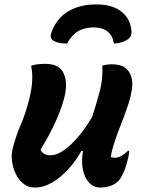

<svg xmlns="http://www.w3.org/2000/svg" viewBox="-20 -833 640 863"><path d="M120 -537Q131 -542 148.5 -544Q166 -546 184 -546Q246 -546 266 -503.5Q286 -461 269 -394Q257 -347 230.5 -287.5Q204 -228 162 -160Q174 -135 207 -135Q246 -135 296 -181Q346 -227 394 -307Q414 -368 428.5 -423Q443 -478 440 -538Q460 -544 483 -544Q521 -544 541.5 -529Q562 -514 569.5 -490Q577 -466 574 -440Q569 -400 554.5 -357.5Q540 -315 523.5 -273.5Q507 -232 494 -192Q483 -159 478 -127Q486 -124 495 -124Q511 -124 526 -132.5Q541 -141 555 -155H561Q560 -145 558.5 -135Q557 -125 553 -111Q546 -82 538.5 -65Q531 -48 523 -34Q510 -12 485 -1Q460 10 431 10Q401 10 380.5 -12Q360 -34 352.5 -71Q345 -108 353 -155H346Q322 -111 288 -73.5Q254 -36 215 -13Q176 10 137 10Q107 10 85.5 -7Q64 -24 51 -51Q38 -78 34 -108.5Q30 -139 37 -165Q51 -221 74 -274.5Q97 -328 111 -386Q122 -429 124.5 -466Q127 -503 120 -537ZM397 -710Q357 -708 330.5 -692.5Q304 -677 281 -637Q261 -637 245 -640.5Q229 -644 216 -653Q201 -666 214 -695Q240 -757 291.5 -785Q343 -813 410 -813H416Q485 -813 526 -780.5Q567 -748 571 -692Q573 -669 553 -655Q528 -639 492 -637Q487 -672 464 -691Q441 -710 397 -710Z"/></svg>

Font: Recursive Mn Csl St
Style: Bold Italic
Weight: 700
Italic angle: -15°
Monospace: yes
Version: Version 1.079;hotconv 1.0.112;makeotfexe 2.5.65598; ttfautoh